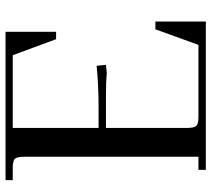

<svg xmlns="http://www.w3.org/2000/svg" viewBox="-54 -688 742 673"><g transform="rotate(-90 316.5 -351.0)"><path d="M22 -676.8V-702.1H542V-524.9H516.1L460 -676.8H205.1V-376H279.8Q352.5 -376 422.9 -382.8L425.8 -355V-350.1L397.9 -347.2Q368.2 -350.1 320.8 -350.1H205.1V-65.9Q205.1 -41 212.2 -33.4Q219.2 -25.9 244.1 -25.9H496.1L550.8 -176.8H578.1V0H58.1V-25.9H104V-637.2Q104 -662.1 96.9 -669.4Q89.8 -676.8 64.9 -676.8Z"/></g></svg>

Font: Dihjauti S
Style: Bold
Weight: 700
Designer: T. Christopher White
Version: Version 3.0.0